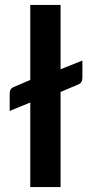

<svg xmlns="http://www.w3.org/2000/svg" viewBox="-20 -763 370 783"><path d="M316 -516V-445.5Q316 -425 299 -418.5L227 -388V0H103.5V-345L19.5 -310.5V-383.5Q19.5 -400.5 34.5 -407.5L103.5 -437V-743H227V-480.5Z"/></svg>

Font: LatoLatin
Style: Bold
Weight: 700
Designer: Lukasz Dziedzic with Adam Twardoch and Botio Nikoltchev
Foundry: tyPoland Lukasz Dziedzic
Version: Version 2.015; 2015-08-06; http://www.latofonts.com/